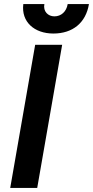

<svg xmlns="http://www.w3.org/2000/svg" viewBox="-20 -919 455 939"><path d="M30 0H162L284 -700H152ZM241 -755C336 -755 400 -808 415 -899H311C305 -862 279 -839 246 -839C215 -839 190 -863 197 -899H94C83 -812 148 -755 241 -755Z"/></svg>

Font: Fixel Text 20240404 SemiBold
Style: Italic
Weight: 600
Width: 4
Italic angle: -10°
Designer: AlfaBravo + MacPaw
Foundry: Kyrylo Tkachov, Marchela Mozhyna, Serhii Makarenko, Maria Weinstein, Zakhar Kryvoshyya
Version: Version 1.211;Glyphs 3.2 (3225)